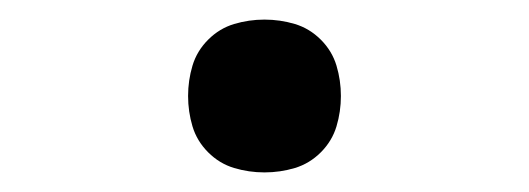

<svg xmlns="http://www.w3.org/2000/svg" viewBox="-20 -438 540 196"><path d="M250 -262Q234 -262 219 -266.5Q204 -271 192.5 -282.5Q181 -294 176.5 -309Q172 -324 172 -340Q172 -356 176.5 -371Q181 -386 192.5 -397.5Q204 -409 219 -413.5Q234 -418 250 -418Q266 -418 281 -413.5Q296 -409 307.5 -397.5Q319 -386 323.5 -371Q328 -356 328 -340Q328 -324 323.5 -309Q319 -294 307.5 -282.5Q296 -271 281 -266.5Q266 -262 250 -262Z"/></svg>

Font: Iosevka Curly
Style: Regular
Weight: 400
Monospace: yes
Designer: Belleve Invis
Foundry: Belleve Invis
Version: Version 22.1.2; ttfautohint (v1.8.4)